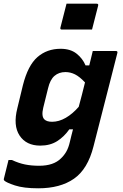

<svg xmlns="http://www.w3.org/2000/svg" viewBox="-46 -814 666 1039"><path d="M282 -550Q335 -550 368 -524Q401 -498 417 -460H437Q442 -479 446.5 -498.5Q451 -518 456 -538H581Q592 -538 589 -527Q566 -437 545.5 -356Q525 -275 504 -194Q483 -113 460 -22Q429 101 354.5 153Q280 205 161 205Q82 205 35 189.5Q-12 174 -23 163Q-27 159 -25 153Q-18 125 -12.5 102.5Q-7 80 0 52H19Q55 69 89.5 76Q124 83 166 83Q244 83 284 43Q301 27 313 6Q325 -15 332 -46Q336 -64 340.5 -81Q345 -98 349 -114H329Q301 -74 263 -50Q225 -26 172 -26Q96 -26 60 -80.5Q24 -135 48 -229L78 -353Q105 -460 156.5 -505Q208 -550 282 -550ZM194 -168Q207 -155 236 -155Q273 -155 310 -176.5Q347 -198 380 -236Q389 -268 397 -300Q405 -332 414 -368Q385 -399 360 -411.5Q335 -424 308 -424Q273 -424 249 -403.5Q225 -383 214 -336L188 -231Q177 -185 194 -168ZM314 -794H477Q488 -794 485 -783L452 -654H289Q278 -654 281 -665Z"/></svg>

Font: Recursive Mn Lnr St
Style: Bold Italic
Weight: 700
Italic angle: -15°
Monospace: yes
Version: Version 1.079;hotconv 1.0.112;makeotfexe 2.5.65598; ttfautoh